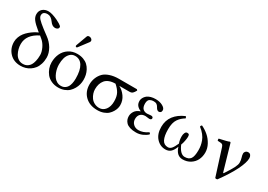

<svg xmlns="http://www.w3.org/2000/svg" viewBox="3 -1453 3094 2219"><g transform="rotate(30 1550.0 -343.5)"><path d="M231.9 -430.2 216.8 -441.9Q152.8 -494.1 127 -528.3Q101.1 -562.5 101.1 -600.1Q101.1 -645.5 131.3 -671.9Q161.6 -698.2 208 -698.2Q255.4 -698.2 334 -661.1Q390.1 -632.8 403.3 -619.1Q411.1 -611.3 411.1 -605Q411.1 -585.9 396.7 -577.4Q382.3 -568.8 367.2 -568.8Q327.6 -568.8 296.9 -612.8Q260.3 -665 215.8 -665Q151.9 -665 151.9 -613.8Q151.9 -591.8 175.8 -565.7Q199.7 -539.6 259.8 -493.2L331.1 -439.9Q386.2 -400.4 420.9 -342.8Q456.1 -281.2 456.1 -224.1Q456.1 -176.8 443.6 -137.5Q431.2 -98.1 410.2 -71.3Q389.2 -44.4 361.1 -25.9Q333 -7.3 302.2 1.2Q271.5 9.8 238.8 9.8Q147.9 9.8 92.5 -48.8Q37.1 -107.4 37.1 -192.9Q37.1 -226.6 49.3 -258.8Q61.5 -291 81.1 -316.2Q100.6 -341.3 127 -363.8Q153.3 -386.2 179 -402.1Q204.6 -418 231.9 -430.2ZM261.2 -407.2Q117.2 -335.9 117.2 -210.9Q117.2 -179.2 125.2 -147.2Q133.3 -115.2 148.7 -86.9Q164.1 -58.6 190.4 -40.8Q216.8 -22.9 250 -22.9Q267.6 -22.9 283 -26.6Q298.3 -30.3 316.2 -42.5Q334 -54.7 346.4 -74.7Q358.9 -94.7 367.4 -129.9Q376 -165 376 -211.9Q376 -252.4 352.5 -301.8Q329.6 -350.1 293 -380.9Z M761.7 -682.1Q777.3 -682.1 790.5 -671.9Q803.7 -661.6 803.7 -647Q803.7 -636.2 797.9 -628.9L705.6 -506.8Q699.7 -499 693.8 -499Q688 -499 683.8 -502.9Q679.7 -506.8 679.7 -512.2Q679.7 -516.1 681.6 -522L733.9 -665Q739.7 -682.1 761.7 -682.1ZM531.7 -205.1Q531.7 -269.5 556.2 -322Q580.6 -374.5 629.4 -406.7Q678.2 -439 743.7 -439Q788.6 -439 824.7 -425.5Q860.8 -412.1 884.5 -389.9Q908.2 -367.7 924.1 -337.9Q939.9 -308.1 946.8 -277.3Q953.6 -246.6 953.6 -213.9Q953.6 -183.1 946 -152.3Q938.5 -121.6 921.6 -92Q904.8 -62.5 880.9 -40Q856.9 -17.6 820.8 -3.9Q784.7 9.8 741.7 9.8Q690.9 9.8 649.7 -9.3Q608.4 -28.3 583.5 -59.6Q558.6 -90.8 545.2 -128.2Q531.7 -165.5 531.7 -205.1ZM732.9 -405.8Q692.9 -405.8 666 -378.7Q639.2 -351.6 628.4 -313Q617.7 -274.4 617.7 -228Q617.7 -203.6 622.3 -177Q627 -150.4 637.9 -122.6Q648.9 -94.7 664.8 -72.8Q680.7 -50.8 705.3 -36.9Q730 -22.9 759.8 -22.9Q775.4 -22.9 789.3 -26.6Q803.2 -30.3 817.9 -41Q832.5 -51.8 843.3 -68.8Q854 -85.9 860.8 -115Q867.7 -144 867.7 -182.1Q867.7 -291.5 832.8 -348.6Q797.9 -405.8 732.9 -405.8Z M1481.4 -360.8H1345.7Q1395.5 -335.4 1431.4 -284.9Q1467.3 -234.4 1467.3 -171.9Q1467.3 -152.8 1461.7 -130.9Q1456.1 -108.9 1441.2 -83.5Q1426.3 -58.1 1404.3 -37.6Q1382.3 -17.1 1345.7 -3.7Q1309.1 9.8 1263.7 9.8Q1161.6 9.8 1100.1 -49.6Q1038.6 -108.9 1038.6 -204.1Q1038.6 -250 1055.4 -292.5Q1072.3 -335 1103.5 -366.2Q1131.3 -394 1183.1 -411.6Q1234.9 -429.2 1300.3 -429.2H1541.5L1552.2 -417Q1536.6 -387.7 1522 -374.3Q1507.3 -360.8 1481.4 -360.8ZM1270.5 -22.9Q1319.8 -22.9 1352.1 -64.2Q1384.3 -105.5 1384.3 -174.8Q1384.3 -239.3 1363 -279.8Q1341.8 -320.3 1295.4 -360.8Q1248.5 -360.8 1214.1 -347.4Q1179.7 -334 1159.9 -309.8Q1140.1 -285.6 1130.9 -255.4Q1121.6 -225.1 1121.6 -188Q1121.6 -161.1 1130.6 -133.3Q1139.6 -105.5 1157 -80.3Q1174.3 -55.2 1204.1 -39.1Q1233.9 -22.9 1270.5 -22.9Z M1694.3 -121.1Q1694.3 -81.1 1722.2 -54.4Q1750 -27.8 1791.5 -27.8Q1853 -27.8 1915.5 -70.8Q1929.2 -66.4 1930.2 -49.8Q1902.3 -23.9 1863.3 -7.1Q1824.2 9.8 1780.3 9.8Q1732.9 9.8 1699.2 -1Q1665.5 -11.7 1647.9 -30Q1630.4 -48.3 1622.8 -68.6Q1615.2 -88.9 1615.2 -112.8Q1615.2 -147.5 1636.2 -179.7Q1657.2 -211.9 1706.1 -229V-231Q1670.4 -246.1 1652.3 -269Q1634.3 -292 1634.3 -327.1Q1634.3 -340.3 1638.7 -354.2Q1643.1 -368.2 1654.3 -383.8Q1665.5 -399.4 1682.1 -411.4Q1698.7 -423.3 1726.1 -431.2Q1753.4 -439 1787.1 -439Q1843.3 -439 1882.8 -417Q1922.4 -395 1922.4 -367.2Q1922.4 -347.7 1912.4 -338.9Q1902.3 -330.1 1890.1 -330.1Q1879.9 -330.1 1871.6 -335.2Q1863.3 -340.3 1858.6 -346.2Q1854 -352.1 1848.1 -362.8Q1837.9 -382.8 1822.8 -394.3Q1807.6 -405.8 1781.2 -405.8Q1767.1 -405.8 1756.1 -403.6Q1745.1 -401.4 1732.2 -394.8Q1719.2 -388.2 1712.2 -372.8Q1705.1 -357.4 1705.1 -334Q1705.1 -285.6 1726.8 -264.4Q1748.5 -243.2 1784.2 -243.2L1808.6 -245.6Q1833 -248 1835.4 -248Q1849.1 -248 1856.7 -242.2Q1864.3 -236.3 1864.3 -227.1Q1864.3 -204.1 1834.5 -204.1Q1830.6 -204.1 1809.1 -207Q1787.6 -210 1783.2 -210Q1741.2 -210 1717.8 -186.5Q1694.3 -163.1 1694.3 -121.1Z M2592.3 -189Q2592.3 -135.7 2570.8 -91.3Q2549.3 -46.9 2505.1 -18.6Q2460.9 9.8 2402.3 9.8Q2320.3 9.8 2289.1 -92.8Q2268.6 -38.6 2241.7 -14.4Q2214.8 9.8 2172.4 9.8Q2101.6 9.8 2052 -44.9Q2002.4 -99.6 2002.4 -193.8Q2002.4 -280.3 2050 -342.5Q2097.7 -404.8 2185.1 -441.9Q2196.3 -436 2198.2 -418.9Q2170.9 -401.9 2152.6 -385.5Q2134.3 -369.1 2117.4 -345Q2100.6 -320.8 2092.5 -287.1Q2084.5 -253.4 2084.5 -209Q2084.5 -120.6 2108.2 -73.7Q2131.8 -26.9 2185.1 -26.9Q2211.9 -26.9 2232.2 -50Q2252.4 -73.2 2276.4 -127.9Q2261.2 -166 2261.2 -217.8Q2261.2 -243.7 2270.8 -263.9Q2280.3 -284.2 2298.3 -284.2Q2316.9 -284.2 2322.5 -275.6Q2328.1 -267.1 2328.1 -247.1Q2328.1 -227.1 2321.5 -191.9Q2314.9 -156.7 2304.2 -130.9Q2349.1 -26.9 2409.2 -26.9Q2463.9 -26.9 2487.1 -59.6Q2510.3 -92.3 2510.3 -173.8Q2510.3 -205.1 2505.6 -232.9Q2501 -260.7 2489 -293.5Q2477.1 -326.2 2451.7 -358.4Q2426.3 -390.6 2389.2 -418.9L2390.6 -428.7Q2391.1 -431.6 2394.8 -436Q2398.4 -440.4 2404.3 -441.9Q2454.1 -418 2495.1 -382.6Q2536.1 -347.2 2564.2 -295.7Q2592.3 -244.1 2592.3 -189Z M2728 -340.8Q2721.2 -361.8 2712.2 -369.4Q2703.1 -377 2685.1 -377.9L2647.9 -379.9Q2641.6 -393.1 2645 -407.2Q2656.7 -409.7 2677.7 -414.6L2709 -421.9L2733.4 -427.7Q2748 -431.2 2758.1 -434.6Q2768.1 -438 2776.9 -441.9Q2781.7 -441.9 2784.4 -439.5Q2787.1 -437 2789.1 -429.2L2884.8 -98.1Q2889.6 -81.1 2897.9 -94.2Q2951.2 -174.3 2972.7 -217.5Q2994.1 -260.7 2994.1 -286.1Q2994.1 -320.8 2984.6 -349.1Q2975.1 -377.4 2975.1 -400.9Q2975.1 -415.5 2987.8 -428.7Q3000.5 -441.9 3022 -441.9Q3043 -441.9 3054.4 -425.8Q3065.9 -409.7 3065.9 -387.2Q3065.9 -329.6 3016.8 -229.5Q2967.8 -129.4 2868.2 7.8Q2854.5 14.2 2838.9 7.8Z"/></g></svg>

Font: Linux Libertine G
Style: Regular
Weight: 400
Designer: Philipp H. Poll
Foundry: Philipp H. Poll
Version: Version 4.7.5